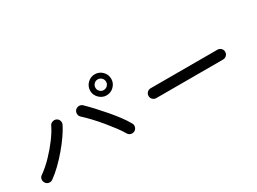

<svg xmlns="http://www.w3.org/2000/svg" viewBox="-37 -1232 2075 1553"><g transform="rotate(-30 1000.0 -455.0)"><path d="M128.9 -175.8Q113.3 -165 94.7 -168Q76.2 -170.9 65.4 -186.5Q53.7 -203.1 56.6 -222.2Q59.6 -241.2 76.2 -252Q129.9 -290 182.1 -344.2Q234.4 -398.4 276.4 -455.1Q318.4 -511.7 340.8 -558.6Q348.6 -576.2 367.2 -582.5Q385.7 -588.9 403.3 -581.1Q419.9 -573.2 426.3 -554.7Q432.6 -536.1 423.8 -518.6Q406.2 -482.4 373.5 -435.1Q340.8 -387.7 300.3 -339.8Q259.8 -292 215.8 -249Q171.9 -206.1 128.9 -175.8ZM901.4 -183.6Q884.8 -173.8 865.7 -178.7Q846.7 -183.6 836.9 -201.2Q819.3 -232.4 790 -271.5Q760.7 -310.5 726.1 -352.5Q691.4 -394.5 654.3 -434.1Q617.2 -473.6 583 -504.9Q569.3 -517.6 568.8 -537.1Q568.4 -556.6 581.1 -570.3Q594.7 -584 613.8 -585Q632.8 -585.9 647.5 -572.3Q681.6 -539.1 719.7 -498Q757.8 -457 794.9 -413.6Q832 -370.1 864.3 -327.1Q896.5 -284.2 917 -247.1Q926.8 -231.4 922.4 -212.9Q918 -194.3 901.4 -183.6ZM852.5 -546.9Q813.5 -546.9 784.2 -576.2Q754.9 -605.5 754.9 -644.5Q754.9 -685.5 784.2 -714.4Q813.5 -743.2 852.5 -743.2Q893.6 -743.2 922.4 -714.4Q951.2 -685.5 951.2 -644.5Q951.2 -605.5 922.4 -576.2Q893.6 -546.9 852.5 -546.9ZM852.5 -595.7Q874 -595.7 888.7 -610.4Q903.3 -625 903.3 -644.5Q903.3 -666 888.7 -680.7Q874 -695.3 852.5 -695.3Q833 -695.3 818.4 -680.7Q803.7 -666 803.7 -644.5Q803.7 -625 818.4 -610.4Q833 -595.7 852.5 -595.7Z M1189.5 -327.1Q1169.9 -327.1 1156.2 -340.3Q1142.6 -353.5 1142.6 -373Q1142.6 -392.6 1156.2 -405.8Q1169.9 -418.9 1189.5 -418.9H1811.5Q1831.1 -418.9 1844.7 -405.8Q1858.4 -392.6 1858.4 -373Q1858.4 -353.5 1844.7 -340.3Q1831.1 -327.1 1811.5 -327.1Z"/></g></svg>

Font: KTXP_ComRound
Style: Medium
Weight: 500
Version: Version 1.01;May 16, 2022;FontCreator 13.0.0.2683 64-bit